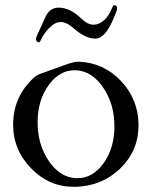

<svg xmlns="http://www.w3.org/2000/svg" viewBox="-20 -703 581 735"><path d="M281.7 -466.8Q377 -462.9 442.9 -393.3Q508.8 -323.7 510.3 -227.1V-224.1Q510.3 -126.5 441.4 -59.1Q371.1 9.3 270 12.2H262.2Q168.5 12.2 100.6 -57.1Q30.3 -128.4 30.3 -225.6V-227.1Q30.8 -334 110.8 -406.7Q120.1 -415.5 138.4 -421.9Q156.7 -428.2 192.9 -441.4Q214.4 -449.2 240.2 -458.5Q264.6 -466.8 280.3 -466.8ZM271.5 -434.1H265.6Q208.5 -434.1 167.5 -378.9Q124 -320.3 124 -234.9Q124 -149.4 166.7 -86.7Q209.5 -23.9 270.5 -21H277.3Q334 -21 375 -76.2Q418 -134.3 418 -219.7Q418 -305.2 375 -367.9Q332 -430.7 271.5 -434.1ZM426.8 -662.1Q406.2 -606.9 387.2 -581.5Q366.7 -555.2 344.7 -555.2Q306.2 -555.2 260.3 -596.2Q234.4 -618.7 211.9 -618.7Q194.3 -618.7 178.2 -604.5Q173.8 -600.6 168 -595.5Q162.1 -590.3 155.8 -581.5Q143.6 -565.9 134.3 -545.9Q131.8 -541 127.9 -541Q125.5 -541 122.1 -543.9Q117.7 -547.4 117.7 -553.2Q117.7 -558.1 120.6 -564.5Q136.7 -599.6 153.3 -636.7Q169.9 -673.8 205.1 -673.8Q248 -673.8 292 -631.3Q315.4 -608.4 338.4 -608.4Q358.4 -608.4 378.4 -625.5Q397 -641.1 411.1 -677.2Q413.6 -683.1 418.5 -683.1H420.4Q426.8 -681.6 428.2 -672.9V-670.4Q428.2 -666 426.8 -662.1Z"/></svg>

Font: Caudex
Style: Regular
Weight: 400
Version: Version 1.01